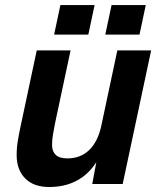

<svg xmlns="http://www.w3.org/2000/svg" viewBox="-20 -738 640 770"><path d="M177.6 12Q115 12 80.9 -22.6Q46.8 -57.2 46.8 -115.6Q46.8 -146.4 51.9 -176.1Q57 -205.8 63 -233.4L127.4 -536H263L200.8 -243.8Q196.4 -221.2 192.6 -199.5Q188.8 -177.8 188.8 -156.4Q188.8 -130.8 203.5 -116.8Q218.2 -102.8 250.4 -102.8Q303.2 -102.8 337.8 -136.4Q372.4 -170 386.2 -233.2L450.6 -536H586.2L472 0H350L378.6 -154.4L396.2 -150.4Q367.8 -69.8 312.3 -28.9Q256.8 12 177.6 12ZM197 -599.2 222.2 -717.6H359.4L334.2 -599.2ZM402.2 -599.2 427.4 -717.6H564.6L539.4 -599.2Z"/></svg>

Font: Geist Mono
Style: Italic
Weight: 400
Italic angle: -12°
Monospace: yes
Designer: Basement.studio, Andrés Briganti, Mateo Zaragoza
Foundry: Basement.studio, Vercel, Andrés Briganti, Guido Ferreyra, Mateo Zaragoza
Version: Version 1.500